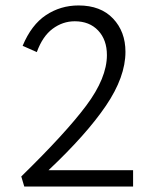

<svg xmlns="http://www.w3.org/2000/svg" viewBox="-20 -684 557 704"><path d="M372 -482Q372 -538 340 -572Q308 -606 254 -606Q210 -606 173 -578.5Q136 -551 115 -493L63 -516Q95 -593 148.5 -628.5Q202 -664 268 -664Q349 -664 394.5 -616Q440 -568 440 -494Q440 -402 368.5 -296.5Q297 -191 158 -60H468V0H69L58 -37Q220 -195 296 -296.5Q372 -398 372 -482Z"/></svg>

Font: LXGW Bright GB
Style: Regular
Weight: 400
Designer: Christian Thalmann (Catharsis Fonts)
Foundry: LXGW / Christian Thalmann (Catharsis Fonts) / Fontworks Inc.
Version: Version 5.510